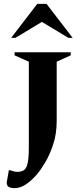

<svg xmlns="http://www.w3.org/2000/svg" viewBox="-20 -832 434 999"><path d="M55 147Q39 147 27 141.5Q15 136 15 116Q15 114 18.5 97Q22 80 26 54H33Q44 58 52.5 60Q61 62 71 62Q92 62 105 53Q118 44 124 16Q130 -12 130 -67V-511L56 -544V-560H348V-544L275 -511V-203Q275 -136 257 -81.5Q239 -27 215.5 12.5Q192 52 174 73Q146 106 116 126.5Q86 147 55 147ZM38 -635 174 -812H222L358 -635H336L198 -718L60 -635Z"/></svg>

Font: Spectral SC
Style: Bold
Weight: 700
Designer: Jean-Baptiste Levee
Foundry: Production Type
Version: Version 2.001